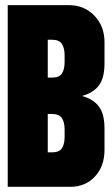

<svg xmlns="http://www.w3.org/2000/svg" viewBox="-20 -720 433 740"><path d="M245.1 -700.2Q304.7 -700.2 343.8 -659.7Q382.8 -619.1 382.8 -557.1V-477.1Q382.8 -419.4 361.3 -390.9Q339.8 -362.3 295.9 -350.1Q339.8 -337.9 361.3 -309.3Q382.8 -280.8 382.8 -223.1V-143.1Q382.8 -79.1 345.9 -39.6Q309.1 0 251 0H9.8V-700.2ZM164.1 -132.8H180.2Q208 -132.8 218.5 -148.4Q229 -164.1 229 -192.9V-221.2Q229 -249 218.5 -264.9Q208 -280.8 180.2 -280.8H164.1ZM164.1 -420.9H180.2Q208 -420.9 218.5 -436.5Q229 -452.1 229 -481V-506.8Q229 -534.7 218.5 -550.8Q208 -566.9 180.2 -566.9H164.1Z"/></svg>

Font: Quaderni
Style: Regular
Weight: 400
Designer: Romain Laurent, Daphné Lejeune, Alexandre D’Hubert
Foundry: ESAD Valence
Version: Version 1.000;FEAKit 1.0